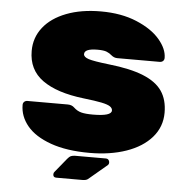

<svg xmlns="http://www.w3.org/2000/svg" viewBox="-58 -767 965 974"><g transform="rotate(5 425.0 -280.0)"><path d="M783 -226Q783 -154 736.5 -100.5Q690 -47 608 -18.5Q526 10 421 10Q304 10 223 -19Q142 -48 102 -96.5Q62 -145 62 -203Q62 -213 68.5 -219Q75 -225 85 -225H290Q311 -225 324 -212Q341 -196 362 -190.5Q383 -185 421 -185Q516 -185 516 -214Q516 -226 503.5 -234.5Q491 -243 459.5 -249.5Q428 -256 367 -263Q230 -279 157 -331.5Q84 -384 84 -480Q84 -548 125 -600Q166 -652 241.5 -681Q317 -710 417 -710Q521 -710 599 -677.5Q677 -645 718 -597Q759 -549 759 -503Q759 -493 752.5 -487Q746 -481 735 -481H520Q503 -481 489 -493Q478 -503 463 -509Q448 -515 417 -515Q350 -515 350 -487Q350 -472 376 -463.5Q402 -455 480 -446Q590 -434 656.5 -407Q723 -380 753 -336Q783 -292 783 -226ZM348 31H506Q515 31 520 36.5Q525 42 525 51Q525 58 520 63L425 143Q416 150 397 150H385H264Q248 150 248 134Q248 126 253 121L311 50Q321 38 328 35Q335 32 348 31Z"/></g></svg>

Font: Rubik Mono One
Style: Regular
Weight: 400
Designer: Hubert and Fischer with Elvire Volk Leonovitch (Cyrillic Expansion: Cyreal)
Foundry: Hubert and Fischer with Elvire Volk Leonovitch
Version: Version 2.000